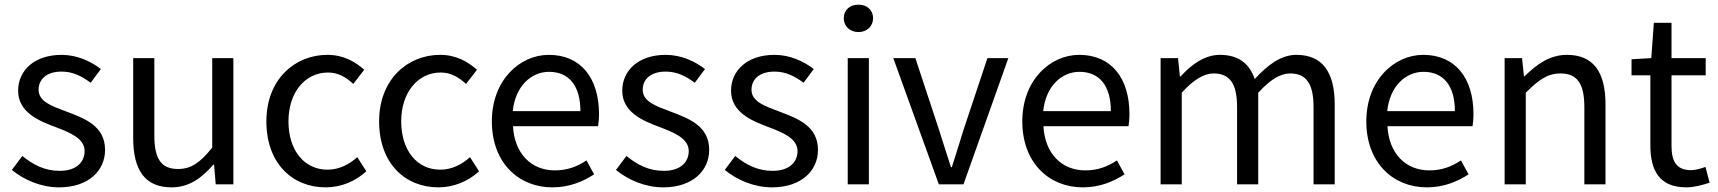

<svg xmlns="http://www.w3.org/2000/svg" viewBox="-20 -793 7389 826"><path d="M234 13C362 13 432 -60 432 -148C432 -251 345 -283 266 -313C205 -336 146 -355 146 -407C146 -449 177 -485 245 -485C294 -485 332 -465 370 -437L414 -496C371 -529 312 -557 245 -557C127 -557 58 -489 58 -403C58 -311 144 -274 220 -246C280 -223 344 -198 344 -143C344 -96 309 -58 237 -58C172 -58 123 -84 76 -122L31 -62C83 -19 157 13 234 13Z M718 13C793 13 847 -26 898 -85H901L908 0H984V-543H893V-158C841 -93 802 -66 746 -66C674 -66 644 -109 644 -210V-543H553V-199C553 -61 604 13 718 13Z M1381 13C1446 13 1508 -12 1556 -56L1517 -117C1483 -86 1439 -63 1389 -63C1289 -63 1221 -146 1221 -271C1221 -396 1293 -481 1391 -481C1435 -481 1468 -461 1500 -432L1547 -493C1508 -527 1459 -557 1388 -557C1249 -557 1126 -452 1126 -271C1126 -91 1237 13 1381 13Z M1866 13C1931 13 1993 -12 2041 -56L2002 -117C1968 -86 1924 -63 1874 -63C1774 -63 1706 -146 1706 -271C1706 -396 1778 -481 1876 -481C1920 -481 1953 -461 1985 -432L2032 -493C1993 -527 1944 -557 1873 -557C1734 -557 1611 -452 1611 -271C1611 -91 1722 13 1866 13Z M2356 13C2430 13 2488 -12 2536 -43L2503 -103C2463 -76 2420 -60 2367 -60C2264 -60 2193 -134 2187 -250H2553C2555 -263 2557 -282 2557 -302C2557 -457 2479 -557 2341 -557C2215 -557 2096 -447 2096 -271C2096 -92 2212 13 2356 13ZM2186 -315C2197 -422 2265 -484 2342 -484C2427 -484 2477 -425 2477 -315Z M2833 13C2961 13 3031 -60 3031 -148C3031 -251 2944 -283 2865 -313C2804 -336 2745 -355 2745 -407C2745 -449 2776 -485 2844 -485C2893 -485 2931 -465 2969 -437L3013 -496C2970 -529 2911 -557 2844 -557C2726 -557 2657 -489 2657 -403C2657 -311 2743 -274 2819 -246C2879 -223 2943 -198 2943 -143C2943 -96 2908 -58 2836 -58C2771 -58 2722 -84 2675 -122L2630 -62C2682 -19 2756 13 2833 13Z M3301 13C3429 13 3499 -60 3499 -148C3499 -251 3412 -283 3333 -313C3272 -336 3213 -355 3213 -407C3213 -449 3244 -485 3312 -485C3361 -485 3399 -465 3437 -437L3481 -496C3438 -529 3379 -557 3312 -557C3194 -557 3125 -489 3125 -403C3125 -311 3211 -274 3287 -246C3347 -223 3411 -198 3411 -143C3411 -96 3376 -58 3304 -58C3239 -58 3190 -84 3143 -122L3098 -62C3150 -19 3224 13 3301 13Z M3627 0H3718V-543H3627ZM3673 -655C3709 -655 3736 -680 3736 -714C3736 -751 3709 -773 3673 -773C3637 -773 3610 -751 3610 -714C3610 -680 3637 -655 3673 -655Z M4019 0H4125L4318 -543H4228L4125 -234C4109 -181 4091 -125 4075 -74H4071C4054 -125 4037 -181 4020 -234L3918 -543H3823Z M4638 13C4712 13 4770 -12 4818 -43L4785 -103C4745 -76 4702 -60 4649 -60C4546 -60 4475 -134 4469 -250H4835C4837 -263 4839 -282 4839 -302C4839 -457 4761 -557 4623 -557C4497 -557 4378 -447 4378 -271C4378 -92 4494 13 4638 13ZM4468 -315C4479 -422 4547 -484 4624 -484C4709 -484 4759 -425 4759 -315Z M4973 0H5064V-394C5114 -450 5160 -477 5201 -477C5270 -477 5302 -434 5302 -332V0H5393V-394C5444 -450 5488 -477 5530 -477C5599 -477 5631 -434 5631 -332V0H5722V-344C5722 -483 5669 -557 5557 -557C5491 -557 5434 -514 5378 -453C5356 -517 5311 -557 5228 -557C5163 -557 5106 -516 5059 -464H5056L5048 -543H4973Z M6118 13C6192 13 6250 -12 6298 -43L6265 -103C6225 -76 6182 -60 6129 -60C6026 -60 5955 -134 5949 -250H6315C6317 -263 6319 -282 6319 -302C6319 -457 6241 -557 6103 -557C5977 -557 5858 -447 5858 -271C5858 -92 5974 13 6118 13ZM5948 -315C5959 -422 6027 -484 6104 -484C6189 -484 6239 -425 6239 -315Z M6453 0H6544V-394C6599 -449 6637 -477 6693 -477C6765 -477 6796 -434 6796 -332V0H6887V-344C6887 -483 6835 -557 6721 -557C6647 -557 6591 -516 6539 -465H6536L6528 -543H6453Z M7235 13C7268 13 7304 3 7335 -7L7317 -75C7299 -68 7274 -61 7255 -61C7192 -61 7171 -99 7171 -166V-469H7318V-543H7171V-695H7095L7084 -543L6999 -538V-469H7080V-168C7080 -59 7119 13 7235 13Z"/></svg>

Font: Noto Sans CJK KR Regular
Style: Regular
Weight: 400
Designer: Ryoko NISHIZUKA (kana & ideographs); Paul D. Hunt (Latin, Greek & Cyrillic); Wenlong ZHANG (bopomofo); Sandoll Communica
Foundry: Adobe Systems Incorporated
Version: Version 1.004;PS 1.004;hotconv 1.0.82;makeotf.lib2.5.63406